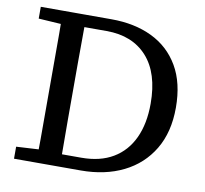

<svg xmlns="http://www.w3.org/2000/svg" viewBox="-76 -752 890 834"><g transform="rotate(10 369.5 -335.0)"><path d="M38 0V-53L164 -60H177V0ZM136 0Q137 -52 137 -103.5Q137 -155 137 -208.5Q137 -262 137 -317V-360Q137 -412 137 -463.5Q137 -515 137 -567Q137 -619 136 -670H240Q240 -619 239.5 -567.5Q239 -516 239 -464Q239 -412 239 -360V-317Q239 -263 239 -209.5Q239 -156 239.5 -104Q240 -52 240 0ZM199 0V-55H325Q408 -55 465 -89Q522 -123 551.5 -186.5Q581 -250 581 -338Q581 -473 516.5 -544.5Q452 -616 338 -616H199V-670H350Q452 -670 529 -633Q606 -596 649 -522.5Q692 -449 692 -340Q692 -232 646.5 -156Q601 -80 520 -40Q439 0 332 0ZM38 -618V-670H177V-610H164Z"/></g></svg>

Font: Source Serif 4
Style: Regular
Weight: 400
Designer: Frank Grießhammer
Foundry: Adobe Systems Incorporated
Version: Version 4.004;hotconv 1.0.116;makeotfexe 2.5.65601